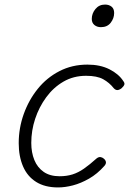

<svg xmlns="http://www.w3.org/2000/svg" viewBox="-20 -802 565 841"><path d="M234 19Q177 19 138.5 -5Q100 -29 81 -73Q62 -117 62 -175Q62 -241 84 -302.5Q106 -364 145.5 -413Q185 -462 240.5 -490.5Q296 -519 363 -519Q419 -519 459.5 -498.5Q500 -478 520 -447Q527 -438 524.5 -431Q522 -424 512 -415Q501 -407 493 -407.5Q485 -408 478 -416Q459 -440 432 -455Q405 -470 357 -470Q302 -470 258 -444.5Q214 -419 182.5 -376Q151 -333 134 -281.5Q117 -230 117 -176Q117 -134 130.5 -101Q144 -68 171.5 -49Q199 -30 241 -30Q272 -30 297.5 -38Q323 -46 348 -63.5Q373 -81 403 -108Q412 -115 420 -114Q428 -113 435 -107Q443 -100 444 -92Q445 -84 437 -75Q406 -40 370 -19.5Q334 1 299.5 10Q265 19 234 19ZM422 -683Q405 -683 393.5 -692.5Q382 -702 382 -719Q382 -743 398 -762.5Q414 -782 440 -782Q457 -782 468.5 -773Q480 -764 480 -745Q480 -722 465 -702.5Q450 -683 422 -683Z"/></svg>

Font: Playwrite RO ExtraLight
Style: Regular
Weight: 250
Version: Version 1.002